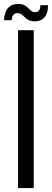

<svg xmlns="http://www.w3.org/2000/svg" viewBox="-31 -953 264 973"><path d="M60.5 0V-800H140V0ZM174 -926.5H212.5Q212 -884.5 194.2 -864.8Q176.5 -845 145.5 -845Q126 -845 114.2 -851.2Q102.5 -857.5 94 -866Q85.5 -874.5 77.2 -880.5Q69 -886.5 56.5 -886.5Q46 -886.5 38.2 -879.2Q30.5 -872 27.5 -850.5H-11Q-7.5 -896.5 11.8 -914.8Q31 -933 60 -933Q80.5 -933 92.2 -926.8Q104 -920.5 111.8 -912.2Q119.5 -904 127.2 -897.8Q135 -891.5 147 -891.5Q162 -891.5 167.8 -901.2Q173.5 -911 174 -926.5Z"/></svg>

Font: Big Shoulders Text Thin
Style: Regular
Weight: 400
Version: Version 2.002